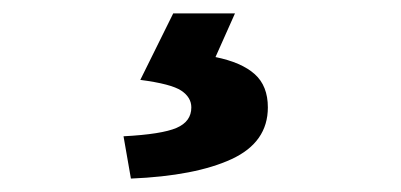

<svg xmlns="http://www.w3.org/2000/svg" viewBox="-20 -24 598 286"><path d="M175 242 164 179Q221 176 243 166.5Q265 157 265 136Q265 121 250 111Q235 101 189 95L238 -4H330L301 61Q340 69 359.5 86.5Q379 104 379 136Q379 188 325 213Q271 238 175 242Z"/></svg>

Font: Source Sans 3 ExtraBold
Style: Regular
Weight: 800
Designer: Paul D. Hunt
Foundry: Adobe
Version: Version 3.052;hotconv 1.1.0;makeotfexe 2.6.0